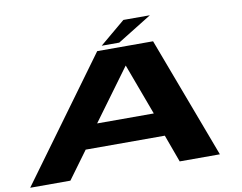

<svg xmlns="http://www.w3.org/2000/svg" viewBox="-86 -938 1333 1056"><g transform="rotate(-10 581.0 -410.0)"><path d="M0 0 493.5 -676H805.5L1059.5 0H835L779 -153.5H337L224.5 0ZM424 -284.5H740.5L634.5 -570H633.5ZM523 -701 665 -820H813L621 -701Z"/></g></svg>

Font: Anybody UltraExpanded Regular
Style: Bold Italic
Weight: 700
Width: 9
Italic angle: -10°
Designer: Tyler Finck
Foundry: Etcetera Type Company
Version: Version 1.010; ttfautohint (v1.8.3) -l 8 -r 50 -G 200 -x 14 